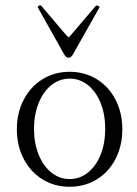

<svg xmlns="http://www.w3.org/2000/svg" viewBox="-20 -697 520 728"><path d="M43.9 -207Q43.9 -269 69.8 -318.8Q95.7 -368.7 141.4 -396.7Q187 -424.8 244.1 -424.8Q301.3 -424.8 346.9 -396.7Q392.6 -368.7 418.2 -318.8Q443.8 -269 443.8 -207Q443.8 -144.5 418.2 -94.7Q392.6 -44.9 346.9 -16.8Q301.3 11.2 244.1 11.2Q187 11.2 141.4 -16.8Q95.7 -44.9 69.8 -94.7Q43.9 -144.5 43.9 -207ZM244.1 -18.1Q282.7 -18.1 313.5 -42.7Q344.2 -67.4 361.6 -110.6Q378.9 -153.8 378.9 -208.5Q378.9 -263.2 361.6 -306.4Q344.2 -349.6 313.5 -374.3Q282.7 -398.9 244.1 -398.9Q205.6 -398.9 174.8 -374.3Q144 -349.6 126.5 -306.2Q108.9 -262.7 108.9 -208.5Q108.9 -154.3 126.5 -110.8Q144 -67.4 174.8 -42.7Q205.6 -18.1 244.1 -18.1ZM223.1 -491.2 123.5 -668.5Q123 -668.9 123 -670.4Q123 -671.9 127 -674.8Q128.9 -676.8 132.3 -676.8Q135.3 -676.8 137.2 -674.3L227.5 -567.9Q237.8 -556.2 240.2 -556.2Q242.7 -556.2 252 -567.9L342.8 -674.3Q344.2 -676.3 346.7 -676.3Q347.2 -676.3 351.6 -674.8Q358.9 -671.9 356.9 -668.5L256.8 -491.2Q249.5 -478 239.7 -478Q235.4 -478 231 -481.4Q226.6 -484.9 223.1 -491.2Z"/></svg>

Font: JuniusX Light
Style: Regular
Weight: 300
Designer: Peter S. Baker
Foundry: Briery Creek Software
Version: Version 1.008